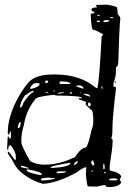

<svg xmlns="http://www.w3.org/2000/svg" viewBox="-20 -757 547 811"><path d="M390.6 -736.3 433.6 -737.3Q473.6 -729.5 473.6 -725.6Q475.6 -725.6 477.5 -697.3Q488.3 -684.6 488.3 -680.7Q483.4 -633.8 479.5 -489.3Q477.5 -489.3 477.5 -479.5Q469.7 -474.6 469.7 -468.8V-453.1Q469.7 -433.6 460 -408.2L459 -394.5Q459 -390.6 469.7 -388.7V-381.8Q455.1 -257.8 455.1 -219.7Q455.1 -174.8 449.2 -174.8V-172.9Q455.1 -172.9 456.1 -160.2L455.1 -153.3V-149.4Q455.1 -130.9 443.4 -59.6V-37.1Q492.2 -26.4 492.2 -8.8L487.3 -3.9V4.9L492.2 12.7Q484.4 33.2 436.5 33.2H430.7L425.8 25.4H415L388.7 31.2L351.6 30.3Q347.7 30.3 342.8 -19.5L344.7 -50.8Q332 -50.8 304.7 -29.3Q223.6 15.6 162.1 19.5Q105.5 4.9 60.5 -37.1Q45.9 -51.8 30.3 -83Q12.7 -107.4 12.7 -112.3V-116.2H15.6Q22.5 -111.3 41 -83L45.9 -82L46.9 -83V-95.7Q46.9 -115.2 26.4 -142.6H21.5Q15.6 -142.6 14.6 -125H11.7L9.8 -129.9Q11.7 -168 12.7 -179.7H18.6L19.5 -170.9H21.5Q26.4 -172.9 26.4 -180.7V-199.2L24.4 -202.1Q21.5 -202.1 21.5 -194.3L15.6 -188.5Q13.7 -188.5 12.7 -195.3Q12.7 -268.6 60.5 -351.6Q83 -390.6 105.5 -414.1Q136.7 -442.4 204.1 -442.4H212.9Q316.4 -442.4 381.8 -388.7L388.7 -384.8H391.6Q400.4 -427.7 409.2 -602.5Q414.1 -610.4 417 -610.4Q385.7 -630.9 374 -630.9Q365.2 -630.9 363.3 -698.2Q365.2 -700.2 378.9 -701.2V-705.1Q377.9 -709 371.1 -709Q366.2 -711.9 366.2 -715.8Q366.2 -725.6 388.7 -725.6V-729.5L384.8 -733.4V-735.4ZM391.6 -694.3 390.6 -691.4V-690.4H402.3V-691.4L399.4 -694.3ZM446.3 -684.6 444.3 -681.6V-680.7H459V-683.6L452.1 -684.6ZM416 -666 418 -663.1Q441.4 -664.1 441.4 -668.9L437.5 -671.9H425.8Q418.9 -671.9 416 -666ZM390.6 -669.9 388.7 -667V-665L395.5 -663.1Q401.4 -663.1 402.3 -667L399.4 -669.9ZM173.8 -417 170.9 -413.1V-408.2L173.8 -406.2H178.7L183.6 -410.2V-413.1L179.7 -417ZM231.4 -406.2 233.4 -402.3H276.4V-406.2Q270.5 -412.1 244.1 -413.1H234.4Q231.4 -412.1 231.4 -406.2ZM464.8 -408.2V-413.1H469.7V-408.2ZM107.4 -386.7V-382.8L109.4 -381.8H113.3Q147.5 -390.6 147.5 -402.3Q146.5 -406.2 137.7 -406.2H132.8Q118.2 -406.2 107.4 -386.7ZM317.4 -396.5 303.7 -395.5H301.8V-392.6Q325.2 -382.8 332 -382.8H333Q333 -392.6 317.4 -396.5ZM412.1 -391.6H408.2Q408.2 -381.8 412.1 -381.8L413.1 -382.8V-385.7ZM206.1 -374 204.1 -372.1 206.1 -371.1H210L212.9 -373V-374ZM64.5 -305.7V-302.7H67.4Q73.2 -304.7 80.1 -325.2Q109.4 -366.2 119.1 -366.2L123 -373H117.2Q113.3 -373 85 -353.5Q66.4 -326.2 64.5 -305.7ZM173.8 -367.2 171.9 -364.3H181.6L184.6 -366.2V-367.2ZM224.6 -362.3 226.6 -361.3H228.5L250 -364.3V-366.2L243.2 -367.2Q224.6 -366.2 224.6 -362.3ZM276.4 -367.2 274.4 -364.3 277.3 -361.3H283.2L285.2 -364.3Q283.2 -367.2 277.3 -367.2ZM321.3 -366.2H317.4L321.3 -362.3L323.2 -364.3ZM342.8 -360.4H332Q332 -356.4 360.4 -348.6H361.3V-351.6Q353.5 -360.4 342.8 -360.4ZM70.3 -169.9V-155.3Q70.3 -141.6 107.4 -76.2Q134.8 -61.5 166 -61.5Q233.4 -61.5 296.9 -93.8Q323.2 -133.8 342.8 -133.8Q353.5 -144.5 366.2 -207Q374 -224.6 374 -243.2V-252.9Q374 -293.9 363.3 -293.9Q340.8 -314.5 340.8 -318.4L344.7 -324.2Q344.7 -328.1 316.4 -335.9L310.5 -339.8L311.5 -341.8H326.2V-342.8Q326.2 -352.5 219.7 -353.5L206.1 -356.4Q127.9 -348.6 127.9 -335.9Q91.8 -293 81.1 -230.5Q70.3 -193.4 70.3 -169.9ZM355.5 -324.2 351.6 -320.3V-312.5L356.4 -307.6H359.4Q363.3 -308.6 363.3 -315.4Q363.3 -321.3 357.4 -324.2ZM54.7 -218.8Q54.7 -215.8 57.6 -215.8Q64.5 -215.8 67.4 -235.4V-241.2H64.5Q59.6 -241.2 54.7 -218.8ZM365.2 -71.3V-65.4Q371.1 -65.4 371.1 -56.6H373L377.9 -61.5V-69.3Q374 -72.3 374 -79.1H371.1Q365.2 -78.1 365.2 -71.3ZM292 -63.5V-59.6H293Q302.7 -63.5 308.6 -72.3V-74.2L306.6 -76.2H304.7Q297.9 -73.2 292 -63.5ZM194.3 -50.8V-47.9H206.1Q270.5 -51.8 277.3 -66.4V-69.3H274.4Q199.2 -56.6 194.3 -50.8ZM418 -65.4H417L416 -57.6V-44.9L418 -42H419.9L421.9 -44.9V-54.7Q421.9 -64.5 418 -65.4ZM72.3 -56.6H68.4V-53.7Q68.4 -47.9 100.6 -44.9V-47.9Q78.1 -56.6 72.3 -56.6ZM94.7 -41 91.8 -39.1Q91.8 -28.3 149.4 -17.6H154.3L156.2 -19.5V-20.5Q156.2 -31.2 100.6 -41ZM371.1 -37.1 366.2 -33.2V-31.2H369.1L373 -35.2V-37.1ZM218.8 -29.3V-27.3L221.7 -25.4H227.5Q258.8 -27.3 258.8 -31.2L255.9 -33.2H237.3Q218.8 -33.2 218.8 -29.3ZM424.8 -30.3H419.9V-27.3L421.9 -25.4H426.8V-27.3ZM153.3 -1V2L154.3 4.9H167Q182.6 4.9 212.9 -2V-3.9L184.6 -6.8Q153.3 -4.9 153.3 -1ZM440.4 1Q441.4 4.9 450.2 4.9H469.7L476.6 2.9V1Q476.6 -2 464.8 -3.9Q440.4 -2.9 440.4 1Z"/></svg>

Font: Love Ya Like A Sister
Style: Regular
Weight: 400
Designer: Kimberly Geswein
Foundry: Kimberly Geswein
Version: Version 1.002 2007